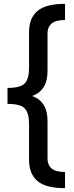

<svg xmlns="http://www.w3.org/2000/svg" viewBox="-20 -810 385 998"><path d="M318 168Q217 168 174 130.5Q131 93 131 22V-166Q131 -222 109 -246Q87 -270 19 -270V-353Q87 -353 109 -377Q131 -401 131 -457V-644Q131 -715 174 -752.5Q217 -790 318 -790V-706Q269 -706 248 -687.5Q227 -669 227 -637V-440Q227 -388 206 -356Q185 -324 147 -311Q185 -298 206 -266Q227 -234 227 -182V14Q227 47 248 65.5Q269 84 318 84Z"/></svg>

Font: Prodigy Sans Medium
Style: Regular
Weight: 500
Designer: Wei Huang
Foundry: Wei Huang
Version: Version 1.003; ttfautohint (v1.8.3)